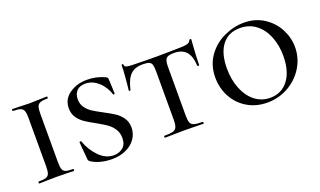

<svg xmlns="http://www.w3.org/2000/svg" viewBox="-59 -810 1890 1135"><g transform="rotate(-20 885.5 -242.5)"><path d="M257 -12Q260 -12 260 -6Q260 0 257 0Q228 0 212 -1L148 -2L86 -1Q69 0 39 0Q37 0 37 -6Q37 -12 39 -12Q71 -12 86 -17Q101 -22 106.5 -36.5Q112 -51 112 -81V-387Q112 -417 106.5 -431Q101 -445 86 -450.5Q71 -456 39 -456Q37 -456 37 -462Q37 -468 39 -468L86 -467Q124 -465 148 -465Q174 -465 214 -467L257 -468Q260 -468 260 -462Q260 -456 257 -456Q226 -456 211 -450Q196 -444 191 -429.5Q186 -415 186 -385V-81Q186 -51 191 -36.5Q196 -22 210.5 -17Q225 -12 257 -12Z M538 -266Q580 -244 605 -227.5Q630 -211 647.5 -185.5Q665 -160 665 -125Q665 -87 643.5 -55.5Q622 -24 583 -6Q544 12 493 12Q455 12 420.5 2.5Q386 -7 364 -23Q355 -29 355 -43L346 -146Q346 -150 351 -151Q356 -152 358 -149Q378 -91 419.5 -48.5Q461 -6 512 -6Q545 -6 569 -25.5Q593 -45 593 -86Q593 -118 577 -142.5Q561 -167 537 -183.5Q513 -200 475 -221Q436 -242 412 -258.5Q388 -275 371.5 -299.5Q355 -324 355 -357Q355 -414 401.5 -447Q448 -480 514 -480Q570 -480 621 -457Q630 -453 632.5 -449.5Q635 -446 636 -439L640 -349Q640 -345 635 -344Q630 -343 629 -347Q623 -369 605.5 -396Q588 -423 559.5 -442.5Q531 -462 496 -462Q460 -462 441.5 -442Q423 -422 423 -389Q423 -360 438.5 -338Q454 -316 476 -301.5Q498 -287 538 -266Z M735 -335Q735 -332 729.5 -332Q724 -332 724 -335Q728 -366 732 -415Q736 -464 736 -490Q736 -495 741.5 -495Q747 -495 747 -490Q747 -477 762 -473.5Q777 -470 800 -470Q886 -468 951 -468L1038 -469Q1055 -470 1084 -470Q1122 -470 1140 -474.5Q1158 -479 1163 -494Q1164 -497 1169.5 -497Q1175 -497 1175 -494Q1172 -457 1169.5 -411.5Q1167 -366 1167 -335Q1167 -332 1161 -332Q1155 -332 1155 -335Q1152 -396 1126.5 -424.5Q1101 -453 1050 -453Q1013 -453 1001.5 -440Q990 -427 990 -387V-81Q990 -50 996 -36Q1002 -22 1018.5 -17Q1035 -12 1072 -12Q1075 -12 1075 -6Q1075 0 1072 0Q1041 0 1023 -1L951 -2L883 -1Q864 0 831 0Q828 0 828 -6Q828 -12 831 -12Q868 -12 885 -17Q902 -22 908.5 -36.5Q915 -51 915 -81V-389Q915 -416 910.5 -429.5Q906 -443 893 -448Q880 -453 853 -453Q803 -453 776 -425.5Q749 -398 735 -335Z M1231 -232Q1231 -309 1271 -365.5Q1311 -422 1373.5 -451Q1436 -480 1500 -480Q1570 -480 1624 -445.5Q1678 -411 1707 -356Q1736 -301 1736 -241Q1736 -173 1700.5 -115Q1665 -57 1604.5 -22.5Q1544 12 1472 12Q1401 12 1346 -21Q1291 -54 1261 -110Q1231 -166 1231 -232ZM1653 -217Q1653 -283 1631 -338Q1609 -393 1567 -425.5Q1525 -458 1467 -458Q1394 -458 1354 -406Q1314 -354 1314 -259Q1314 -189 1336.5 -132Q1359 -75 1400.5 -42Q1442 -9 1497 -9Q1568 -9 1610.5 -64Q1653 -119 1653 -217Z"/></g></svg>

Font: Cormorant SC Medium
Style: Regular
Weight: 500
Designer: Christian Thalmann (Catharsis Fonts)
Version: Version 3.000